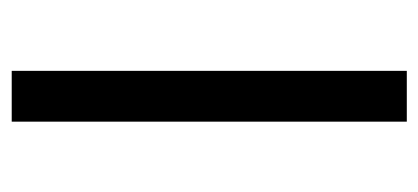

<svg xmlns="http://www.w3.org/2000/svg" viewBox="-218 -514 731 336"><g transform="rotate(90 148.0 -345.5)"><path d="M192.4 0H103.5V-691.4H192.4Z"/></g></svg>

Font: Pretendard GOV ExtraBold
Style: Regular
Weight: 800
Designer: Base glyphs from Inter by Rasmus Andersson; Hangeul glyphs from Noto Sans CJK(Source Han Sans) by Jang Soo-young and Kan
Foundry: Kil Hyung-jin
Version: Version 1.309